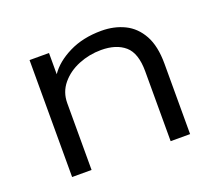

<svg xmlns="http://www.w3.org/2000/svg" viewBox="-87 -586 799 705"><g transform="rotate(-20 312.5 -234.0)"><path d="M84 0V-457H160V-374Q187 -414 241.5 -441Q296 -468 368 -468Q418 -468 458 -448.5Q498 -429 521.5 -386.5Q545 -344 545 -275V0H469V-273Q469 -344 435.5 -373Q402 -402 343 -402Q297 -402 255 -385Q213 -368 186.5 -336Q160 -304 160 -261V0Z"/></g></svg>

Font: Inconsolata Expanded Thin
Style: Regular
Weight: 100
Width: 7
Monospace: yes
Designer: Raph Levien, Cyreal, Brenton Simpson
Foundry: Raph Levien, Cyreal, Google
Version: Version 3.100; ttfautohint (v1.8.4.7-5d5b)